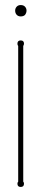

<svg xmlns="http://www.w3.org/2000/svg" viewBox="-20 -730 165 760"><path d="M79 -671Q73 -665 62 -665Q52 -665 46 -671.5Q40 -678 40 -688Q40 -697 46 -703.5Q52 -710 62 -710Q73 -710 79 -703.5Q85 -697 85 -688Q85 -679 79 -671ZM72 -11Q75 -8 75 -3Q75 10 62 10Q49 10 49 -3Q49 -8 52 -11V-548Q49 -551 49 -557Q49 -570 62 -570Q75 -570 75 -557Q75 -553 72 -548Z"/></svg>

Font: Wire One
Style: Regular
Weight: 400
Designer: Alexei Vanyashin, Gayaneh Bagdasaryan
Foundry: Cyreal
Version: Version 1.102; ttfautohint (v1.8.3)